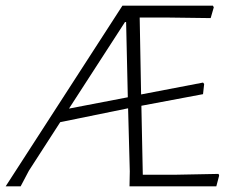

<svg xmlns="http://www.w3.org/2000/svg" viewBox="-22 -659 844 679"><path d="M696 -367 700 -362 696 -326 478 -285 483 -41H595L751 -44L753 -38L743 0H436L437 -53L431 -276L191 -227L80 -55L51 0H-2L411 -639H731L734 -633L723 -595L569 -597H472L477 -325ZM420 -581 222 -275 430 -315 424 -581Z"/></svg>

Font: Alegreya Sans Light
Style: Italic
Weight: 300
Italic angle: -7°
Designer: Juan Pablo del Peral
Foundry: Huerta Tipografica
Version: Version 2.007